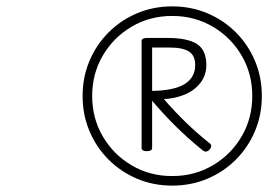

<svg xmlns="http://www.w3.org/2000/svg" viewBox="-20 -1135 841 602"><path d="M520 -553Q461 -553 410 -574.5Q359 -596 320.5 -634.5Q282 -673 260.5 -724Q239 -775 239 -834Q239 -893 260.5 -944Q282 -995 320.5 -1033.5Q359 -1072 410 -1093.5Q461 -1115 520 -1115Q579 -1115 630 -1093.5Q681 -1072 719.5 -1033.5Q758 -995 779.5 -944Q801 -893 801 -834Q801 -775 779.5 -724Q758 -673 719.5 -634.5Q681 -596 630 -574.5Q579 -553 520 -553ZM520 -583Q590 -583 647 -616.5Q704 -650 737.5 -707Q771 -764 771 -834Q771 -904 737.5 -961Q704 -1018 647 -1051.5Q590 -1085 520 -1085Q450 -1085 393 -1051.5Q336 -1018 302.5 -961Q269 -904 269 -834Q269 -764 302.5 -707Q336 -650 393 -616.5Q450 -583 520 -583ZM440 -661Q433 -661 428.5 -663.5Q424 -666 424 -671V-1006Q424 -1016 441 -1016H506Q568 -1016 597.5 -997Q627 -978 627 -931Q627 -888 592.5 -858.5Q558 -829 494 -824Q529 -784 563 -751Q597 -718 637 -686Q641 -684 642 -678Q643 -672 636 -665Q626 -655 615 -664Q567 -703 529 -741Q491 -779 457 -819V-671Q457 -666 452.5 -663.5Q448 -661 440 -661ZM457 -850Q526 -851 559 -871.5Q592 -892 592 -931Q592 -961 572.5 -973.5Q553 -986 511 -986H457Z"/></svg>

Font: Playwrite BE VLG Thin
Style: Regular
Weight: 250
Designer: Veronika Burian, José Scaglione
Foundry: TypeTogether
Version: Version 1.002